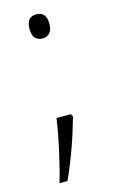

<svg xmlns="http://www.w3.org/2000/svg" viewBox="-105 -566 447 739"><g transform="rotate(-15 119.0 -196.5)"><path d="M147.9 -116.2 153.8 -106Q117.2 23.4 68.8 128.9H37.1Q51.3 81.5 67.4 9Q83.5 -63.5 90.8 -116.2ZM79.1 -474.1Q79.1 -522 118.2 -522Q158.2 -522 158.2 -474.1Q158.2 -448.2 146.7 -437Q135.3 -425.8 118.2 -425.8Q101.6 -425.8 90.3 -437Q79.1 -448.2 79.1 -474.1Z"/></g></svg>

Font: Zoram GWebM Light
Style: Regular
Weight: 300
Foundry: Ascender Corporation
Version: Version 1.000